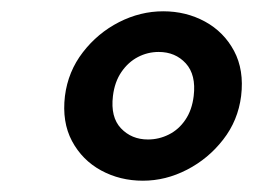

<svg xmlns="http://www.w3.org/2000/svg" viewBox="-20 -793 448 340"><path d="M233 -473Q192.5 -473 159 -491.2Q125.5 -509.5 107.5 -543.2Q89.5 -577 95 -623Q100.5 -666.5 126.8 -700.5Q153 -734.5 190.8 -753.8Q228.5 -773 269 -773Q309.5 -773 343 -754.8Q376.5 -736.5 394.5 -702.8Q412.5 -669 407 -623Q401.5 -579.5 375.2 -545.8Q349 -512 311.2 -492.5Q273.5 -473 233 -473ZM242 -546Q261.5 -546 279 -554.8Q296.5 -563.5 308.2 -580.8Q320 -598 323 -623Q327.5 -660.5 309 -680.8Q290.5 -701 261 -701Q241.5 -701 224.2 -692Q207 -683 195 -665.5Q183 -648 180 -623Q175.5 -585.5 194.2 -565.8Q213 -546 242 -546Z"/></svg>

Font: Expletus Sans
Style: Italic
Weight: 400
Italic angle: -7°
Designer: Jasper de Waard
Foundry: Designtown
Version: Version 7.500